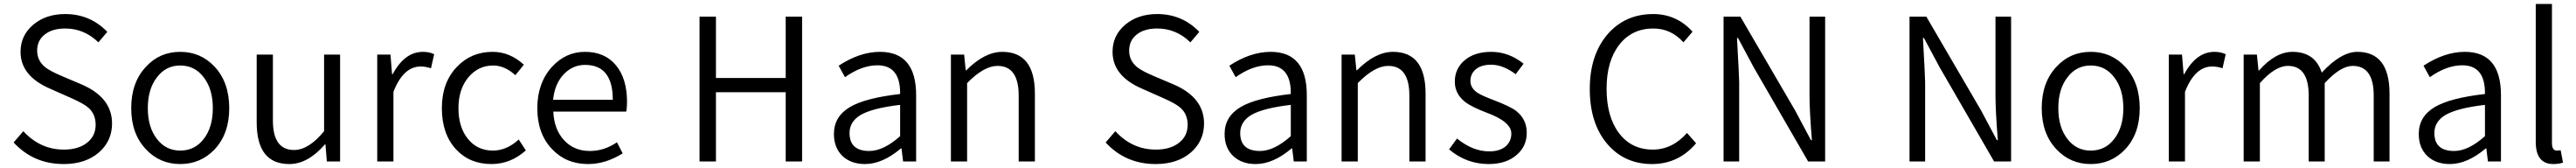

<svg xmlns="http://www.w3.org/2000/svg" viewBox="-20 -816 13037 849"><path d="M49 -96 98 -153Q184 -60 303 -60Q377 -60 421 -95Q464 -129 464 -185Q464 -239 428 -271Q405 -292 339 -321L233 -368Q84 -432 84 -554Q84 -637 148 -691Q212 -745 310 -745Q436 -745 523 -655L478 -602Q406 -672 310 -672Q245 -672 207 -642Q168 -612 168 -560Q168 -510 208 -477Q231 -458 290 -433L396 -388Q547 -322 547 -192Q547 -104 481 -46Q413 13 302 13Q150 13 49 -96Z M719 -61Q644 -140 644 -269Q644 -400 719 -479Q788 -554 892 -554Q996 -554 1066 -479Q1140 -400 1140 -269Q1140 -140 1066 -61Q995 13 892 13Q789 13 719 -61ZM1011 -114Q1057 -173 1057 -269Q1057 -366 1011 -425Q966 -485 892 -485Q819 -485 774 -425Q728 -366 728 -269Q728 -173 774 -114Q819 -55 892 -55Q966 -55 1011 -114Z M1279 -197V-540H1361V-207Q1361 -58 1468 -58Q1542 -58 1620 -153V-540H1701V0H1634L1627 -86H1624Q1538 13 1444 13Q1279 13 1279 -197Z M1889 -540H1956L1964 -441H1967Q2028 -554 2120 -554Q2153 -554 2177 -542L2161 -471Q2134 -480 2109 -480Q2021 -480 1971 -352V0H1889Z M2288 -61Q2216 -139 2216 -269Q2216 -400 2293 -479Q2365 -554 2473 -554Q2560 -554 2631 -489L2588 -436Q2534 -485 2476 -485Q2400 -485 2350 -425Q2300 -365 2300 -269Q2300 -173 2348 -114Q2396 -55 2474 -55Q2544 -55 2605 -111L2641 -56Q2564 13 2467 13Q2357 13 2288 -61Z M2774 -62Q2699 -140 2699 -269Q2699 -396 2773 -478Q2843 -554 2940 -554Q3041 -554 3097 -486Q3153 -419 3153 -301Q3153 -271 3149 -252H2780Q2784 -162 2834 -108Q2884 -53 2965 -53Q3038 -53 3102 -97L3131 -41Q3045 13 2956 13Q2845 13 2774 -62ZM3081 -312Q3081 -488 2941 -488Q2879 -488 2834 -442Q2787 -393 2779 -312Z M3520 -732H3603V-422H3956V-732H4039V0H3956V-350H3603V0H3520Z M4245 -26Q4200 -68 4200 -139Q4200 -227 4281 -275Q4359 -321 4535 -341Q4537 -486 4420 -486Q4341 -486 4256 -426L4224 -484Q4331 -554 4433 -554Q4616 -554 4616 -335V0H4550L4542 -66H4539Q4446 13 4357 13Q4288 13 4245 -26ZM4535 -128V-286Q4396 -270 4335 -235Q4279 -201 4279 -144Q4279 -53 4379 -53Q4451 -53 4535 -128Z M4792 -540H4859L4867 -461H4870Q4963 -554 5052 -554Q5217 -554 5217 -343V0H5135V-333Q5135 -483 5028 -483Q4959 -483 4874 -396V0H4792Z M5575 -96 5624 -153Q5710 -60 5829 -60Q5903 -60 5947 -95Q5990 -129 5990 -185Q5990 -239 5954 -271Q5931 -292 5865 -321L5759 -368Q5610 -432 5610 -554Q5610 -637 5674 -691Q5738 -745 5836 -745Q5962 -745 6049 -655L6004 -602Q5932 -672 5836 -672Q5771 -672 5733 -642Q5694 -612 5694 -560Q5694 -510 5734 -477Q5757 -458 5816 -433L5922 -388Q6073 -322 6073 -192Q6073 -104 6007 -46Q5939 13 5828 13Q5676 13 5575 -96Z M6222 -26Q6177 -68 6177 -139Q6177 -227 6258 -275Q6336 -321 6512 -341Q6514 -486 6397 -486Q6318 -486 6233 -426L6201 -484Q6308 -554 6410 -554Q6593 -554 6593 -335V0H6527L6519 -66H6516Q6423 13 6334 13Q6265 13 6222 -26ZM6512 -128V-286Q6373 -270 6312 -235Q6256 -201 6256 -144Q6256 -53 6356 -53Q6428 -53 6512 -128Z M6769 -540H6836L6844 -461H6847Q6940 -554 7029 -554Q7194 -554 7194 -343V0H7112V-333Q7112 -483 7005 -483Q6936 -483 6851 -396V0H6769Z M7313 -61 7353 -116Q7433 -51 7516 -51Q7570 -51 7600 -77Q7628 -102 7628 -141Q7628 -201 7502 -247Q7426 -276 7394 -301Q7342 -342 7342 -403Q7342 -468 7390 -510Q7441 -554 7526 -554Q7615 -554 7690 -494L7650 -441Q7586 -489 7526 -489Q7475 -489 7447 -465Q7421 -442 7421 -407Q7421 -371 7457 -347Q7478 -333 7539 -310Q7623 -278 7653 -255Q7706 -213 7706 -145Q7706 -77 7656 -34Q7603 13 7513 13Q7401 13 7313 -61Z M8114 -88Q8025 -192 8025 -366Q8025 -539 8116 -644Q8205 -745 8346 -745Q8464 -745 8545 -656L8499 -602Q8436 -672 8347 -672Q8239 -672 8175 -591Q8110 -508 8110 -368Q8110 -226 8173 -143Q8236 -60 8344 -60Q8442 -60 8517 -144L8563 -92Q8474 13 8340 13Q8201 13 8114 -88Z M8702 -732H8787L9064 -258L9144 -108H9149Q9137 -254 9137 -335V-732H9216V0H9130L8855 -475L8775 -624H8770Q8781 -423 8781 -401V0H8702Z M9643 -732H9728L10005 -258L10085 -108H10090Q10078 -254 10078 -335V-732H10157V0H10071L9796 -475L9716 -624H9711Q9722 -423 9722 -401V0H9643Z M10387 -61Q10312 -140 10312 -269Q10312 -400 10387 -479Q10456 -554 10560 -554Q10664 -554 10734 -479Q10808 -400 10808 -269Q10808 -140 10734 -61Q10663 13 10560 13Q10457 13 10387 -61ZM10679 -114Q10725 -173 10725 -269Q10725 -366 10679 -425Q10634 -485 10560 -485Q10487 -485 10442 -425Q10396 -366 10396 -269Q10396 -173 10442 -114Q10487 -55 10560 -55Q10634 -55 10679 -114Z M10955 -540H11022L11030 -441H11033Q11094 -554 11186 -554Q11219 -554 11243 -542L11227 -471Q11200 -480 11175 -480Q11087 -480 11037 -352V0H10955Z M11334 -540H11401L11409 -460H11412Q11495 -554 11581 -554Q11695 -554 11729 -449Q11827 -554 11909 -554Q12072 -554 12072 -343V0H11992V-333Q11992 -483 11886 -483Q11824 -483 11744 -396V0H11663V-333Q11663 -483 11558 -483Q11493 -483 11416 -396V0H11334Z M12265 -26Q12220 -68 12220 -139Q12220 -227 12301 -275Q12379 -321 12555 -341Q12557 -486 12440 -486Q12361 -486 12276 -426L12244 -484Q12351 -554 12453 -554Q12636 -554 12636 -335V0H12570L12562 -66H12559Q12466 13 12377 13Q12308 13 12265 -26ZM12555 -128V-286Q12416 -270 12355 -235Q12299 -201 12299 -144Q12299 -53 12399 -53Q12471 -53 12555 -128Z M12812 -99V-796H12894V-93Q12894 -55 12919 -55Q12927 -55 12938 -57L12950 6Q12927 13 12901 13Q12812 13 12812 -99Z"/></svg>

Font: Source Han Sans CN Normal
Style: Regular
Weight: 350
Designer: Ryoko NISHIZUKA 西塚涼子 (kana, bopomofo & ideographs); Paul D. Hunt (Latin, Greek & Cyrillic); Sandoll Communications 산돌커뮤니
Foundry: Adobe
Version: Version 2.004;hotconv 1.0.118;makeotfexe 2.5.65603